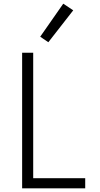

<svg xmlns="http://www.w3.org/2000/svg" viewBox="-20 -1021 540 1041"><path d="M100 0V-735H160V-55H442V0ZM242 -792 198 -822 323 -1001 377 -965Z"/></svg>

Font: Iosevka Term Light
Style: Regular
Weight: 300
Monospace: yes
Designer: Belleve Invis
Foundry: Belleve Invis
Version: Version 9.0.1; ttfautohint (v1.8.3)